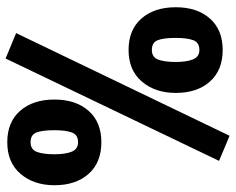

<svg xmlns="http://www.w3.org/2000/svg" viewBox="-94 -680 804 655"><g transform="rotate(-90 307.5 -352.0)"><path d="M435.9 -734.4 522.6 -698.5 172.3 29.7 86.7 -6.2ZM150.3 -728.7Q219 -728.7 257.4 -684.9Q295.9 -641 295.9 -567.7Q295.9 -494.9 257.4 -451.3Q219 -407.7 150.3 -407.7Q81 -407.7 42.3 -451.3Q3.6 -494.9 3.6 -567.7Q3.6 -637.9 42.3 -683.3Q81 -728.7 150.3 -728.7ZM150.3 -649.2Q125.1 -649.2 117.2 -627.4Q109.2 -605.6 109.2 -567.7Q109.2 -531.3 117.9 -509.2Q126.7 -487.2 150.3 -487.2Q175.9 -487.2 183.6 -508.5Q191.3 -529.7 191.3 -567.7Q191.3 -608.7 183.6 -629Q175.9 -649.2 150.3 -649.2ZM465.1 -314.9Q533.8 -314.9 572.3 -271Q610.8 -227.2 610.8 -153.8Q610.8 -81 572.3 -37.4Q533.8 6.2 465.1 6.2Q395.9 6.2 357.2 -37.4Q318.5 -81 318.5 -153.8Q318.5 -224.1 357.2 -269.5Q395.9 -314.9 465.1 -314.9ZM465.1 -235.4Q440 -235.4 432.1 -213.6Q424.1 -191.8 424.1 -153.8Q424.1 -117.4 432.8 -95.4Q441.5 -73.3 465.1 -73.3Q490.8 -73.3 498.5 -94.6Q506.2 -115.9 506.2 -153.8Q506.2 -194.9 498.5 -215.1Q490.8 -235.4 465.1 -235.4Z"/></g></svg>

Font: FiraCode Nerd Font Mono
Style: Bold
Weight: 700
Monospace: yes
Designer: Carrois Corporate, Edenspiekermann AG, Nikita Prokopov
Foundry: Carrois Corporate, Edenspiekermann AG, Nikita Prokopov
Version: Version 6.002;Nerd Fonts 3.3.0